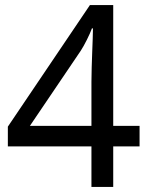

<svg xmlns="http://www.w3.org/2000/svg" viewBox="-20 -738 591 758"><path d="M341 -160H11V-238L335 -718H427V-241H531V-160H427V0H341ZM341 -241V-415Q341 -442 342 -472Q343 -502 344 -531Q345 -560 346 -585Q347 -610 347 -626H343Q336 -607 323 -581Q310 -555 299 -538L98 -241Z"/></svg>

Font: lkannada15
Style: Book
Weight: 400
Designer: Jelle Bosma - Monotype Design Team
Foundry: Monotype Imaging Inc.
Version: Version 2.003